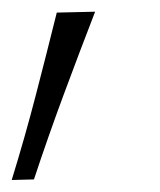

<svg xmlns="http://www.w3.org/2000/svg" viewBox="-31 -140 274 328"><path d="M-11 167.5Q11.5 94.5 30 23.2Q48.5 -48 66 -118.5L131.5 -120Q104 -49 77.5 22.5Q51 94 27 166.5Z"/></svg>

Font: Heraclito ExtraLight
Style: Italic
Weight: 200
Italic angle: -12°
Designer: Kostas Bartsokas (font) & Cristiano Sobral (main changes)
Foundry: Kostas Bartsokas (font) & Cristiano Sobral (main changes)
Version: Version 1.00;July 8, 2020;FontCreator 13.0.0.2655 64-bit